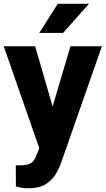

<svg xmlns="http://www.w3.org/2000/svg" viewBox="-20 -770 553 1003"><path d="M163.6 -528.3 254.9 -213.9 348.1 -528.3H512.2L299.8 79.1Q291 105.5 272.9 137Q254.9 168.5 220.7 190.9Q186.5 213.4 128.4 213.4Q106.4 213.4 94.7 211.2Q83 209 63 204.1L62.5 93.3Q68.4 93.8 74 93.8Q79.6 93.8 84.5 93.8Q125 93.8 143.3 80.8Q161.6 67.9 170.4 41.5L185.1 3.9L-0.5 -528.3ZM185.1 -598.1 281.7 -750H444.8L309.6 -598.1Z"/></svg>

Font: Vazirmatn RD ExtraBold
Style: Regular
Weight: 800
Designer: Saber Rastikerdar
Foundry: Saber Rastikerdar
Version: Version 32.102